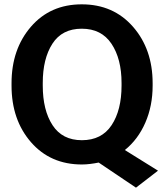

<svg xmlns="http://www.w3.org/2000/svg" viewBox="-20 -741 748 877"><path d="M677.2 -350.1Q677.2 -257.3 643.8 -180.7Q610.4 -104 550.3 -55.7L701.7 38.6L601.1 116.2L430.7 1.5Q411.6 5.4 392.3 7.8Q373 10.3 354 10.3Q210 10.3 121.3 -91.8Q32.7 -193.8 32.7 -350.1V-360.8Q32.7 -516.1 121.1 -618.7Q209.5 -721.2 353.5 -721.2Q498 -721.2 587.6 -618.7Q677.2 -516.1 677.2 -360.8ZM535.2 -361.8Q535.2 -472.2 489.3 -541Q443.4 -609.9 353.5 -609.9Q263.7 -609.9 219.5 -541.5Q175.3 -473.1 175.3 -361.8V-350.1Q175.3 -237.8 220 -169.2Q264.6 -100.6 354 -100.6Q444.3 -100.6 489.7 -169.2Q535.2 -237.8 535.2 -350.1Z"/></svg>

Font: TypoPRO Roboto Slab
Style: Bold
Weight: 700
Designer: Google
Version: Version 1.100263; 2013; ttfautohint (v0.94.20-1c74) -l 8 -r 